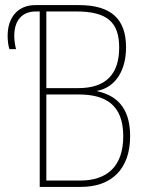

<svg xmlns="http://www.w3.org/2000/svg" viewBox="-20 -734 575 754"><path d="M136 0H298C417 0 491 -69 491 -199C491 -293 454 -356 361 -376V-377C435 -391 475 -459 475 -548C475 -658 418 -714 290 -714H119C48 -714 10 -663 10 -594C10 -576 12 -555 17 -541H43C40 -552 36 -573 36 -593C36 -653 66 -689 121 -689H136ZM288 -388H162V-689H280C403 -689 448 -645 448 -547C448 -441 394 -388 288 -388ZM295 -25H162V-363H289C394 -363 464 -323 464 -199C464 -80 400 -25 295 -25Z"/></svg>

Font: Noto Sans Condensed Thin
Style: Regular
Weight: 100
Width: 3
Designer: Monotype Design Team
Foundry: Monotype Imaging Inc.
Version: Version 2.013